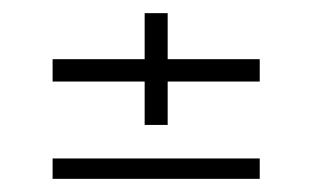

<svg xmlns="http://www.w3.org/2000/svg" viewBox="-20 -505 475 292"><path d="M200 -315V-381H60V-415H200V-485H235V-415H375V-381H235V-315ZM60 -233V-264H375V-233Z"/></svg>

Font: Big Shoulders Stencil Text SC Thin
Style: Regular
Weight: 100
Designer: Patric King
Foundry: XO Type Co
Version: Version 2.001